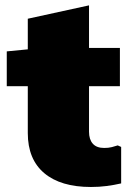

<svg xmlns="http://www.w3.org/2000/svg" viewBox="-20 -707 502 735"><path d="M328.1 8.8Q212.4 8.8 149.4 -44.2Q86.4 -97.2 86.4 -197.8V-377H5.9V-510.3L86.4 -518.1V-635.3L320.8 -686.5V-523.4H439V-377H320.8V-202.6Q320.8 -173.3 335.2 -157Q349.6 -140.6 378.9 -140.6Q396 -140.6 408 -143.8Q419.9 -147 430.7 -150.4L443.8 -144.5V-4.9Q416 1.5 387.9 5.1Q359.9 8.8 328.1 8.8Z"/></svg>

Font: Bevan
Style: Regular
Weight: 400
Designer: Vernon Adams
Foundry: Vernon Adams
Version: Version 2.100; ttfautohint (v1.8.3)